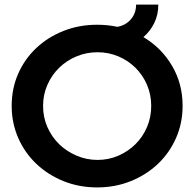

<svg xmlns="http://www.w3.org/2000/svg" viewBox="-20 -812 849 838"><path d="M606 -650Q684 -604 730.5 -525.5Q777 -447 777 -350Q777 -275 748.5 -210Q720 -145 669.5 -97Q619 -49 551 -21.5Q483 6 404 6Q325 6 257 -21.5Q189 -49 138.5 -97Q88 -145 59.5 -210Q31 -275 31 -350Q31 -426 59.5 -490.5Q88 -555 138.5 -602.5Q189 -650 257 -677Q325 -704 404 -704Q450 -704 492 -695Q528 -701 551 -727.5Q574 -754 574 -792H671Q671 -748 653.5 -712Q636 -676 606 -650ZM406 -114Q454 -114 496.5 -132.5Q539 -151 571 -182.5Q603 -214 621.5 -257Q640 -300 640 -350Q640 -399 621.5 -442Q603 -485 571 -516.5Q539 -548 496.5 -566Q454 -584 406 -584Q357 -584 314 -566Q271 -548 238.5 -516.5Q206 -485 187 -442Q168 -399 168 -350Q168 -300 187 -257Q206 -214 238.5 -182.5Q271 -151 314.5 -132.5Q358 -114 406 -114Z"/></svg>

Font: QuotatisMedium
Style: Regular
Weight: 500
Designer: Julieta Ulanovsky
Foundry: Quotatis-Medium
Version: Version 4.000;PS 004.000;hotconv 1.0.88;makeotf.lib2.5.64775